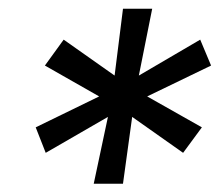

<svg xmlns="http://www.w3.org/2000/svg" viewBox="-20 -748 514 449"><path d="M199.2 -318.4 232.4 -474.6 86.9 -390.6 63.5 -450.2 211.9 -522.5 85 -594.7 128.9 -655.3 248 -571.3 267.6 -727.5H335.9L304.7 -571.3L448.2 -655.3L473.6 -594.7L324.2 -522.5L452.1 -450.2L408.2 -390.6L289.1 -474.6L267.6 -318.4Z"/></svg>

Font: Inter Tight
Style: Italic
Weight: 400
Italic angle: -9.39999°
Designer: Rasmus Andersson
Foundry: rsms
Version: Version 3.002